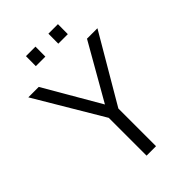

<svg xmlns="http://www.w3.org/2000/svg" viewBox="-261 -1007 1112 1112"><g transform="rotate(-45 295.5 -451.0)"><path d="M578.5 -723 335.5 -308.5V0H258V-309.5L12.5 -723H98L297 -380L493 -723ZM355 -820 355.5 -901.5H433.5L433 -820ZM171 -820 171.5 -901.5H249.5L249 -820Z"/></g></svg>

Font: Public Sans Light
Style: Regular
Weight: 300
Designer: The Public Sans Project Authors: Dan O. Williams and USWDS (Libre Franklin designed by Pablo Impallari and Rodrigo Fuenz
Version: Version 1.007